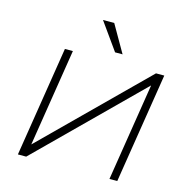

<svg xmlns="http://www.w3.org/2000/svg" viewBox="-131 -1063 1154 1187"><g transform="rotate(15 446.0 -469.5)"><path d="M89 0 201 -705H252L153 -81L784 -705H837L725 0H675L774 -624H773L142 0ZM506 -765 382 -939H454L554 -765Z"/></g></svg>

Font: Nunito Sans 7pt SemiExpanded ExtraLight
Style: Italic
Weight: 250
Width: 6
Italic angle: -9°
Designer: Vernon Adams
Foundry: Vernon Adams
Version: Version 3.101;gftools[0.9.27]